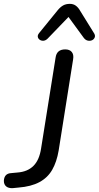

<svg xmlns="http://www.w3.org/2000/svg" viewBox="-67 -968 512 995"><path d="M-1 7Q-23 8 -35 -2Q-47 -12 -47 -31Q-46 -50 -36.5 -60Q-27 -70 -8 -71L24 -74Q76 -78 106.5 -108.5Q137 -139 146 -199L221 -669Q224 -691 236.5 -701.5Q249 -712 271 -712Q294 -712 305 -698.5Q316 -685 312 -661L237 -188Q227 -129 203.5 -88Q180 -47 137 -24Q94 -1 29 4ZM180 -768Q170 -758 159 -757Q148 -756 139.5 -761.5Q131 -767 129 -776.5Q127 -786 136 -797L232 -915Q246 -932 260.5 -940Q275 -948 295 -948Q313 -948 326 -938.5Q339 -929 349 -911L419 -798Q428 -785 424 -774.5Q420 -764 410 -759.5Q400 -755 388 -757.5Q376 -760 367 -772L288 -880Z"/></svg>

Font: Nunito Medium
Style: Italic
Weight: 500
Designer: Vernon Adams
Foundry: Vernon Adams
Version: Version 3.601